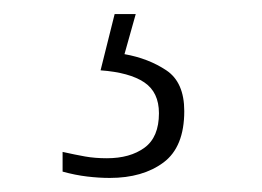

<svg xmlns="http://www.w3.org/2000/svg" viewBox="-20 -29 373 273"><path d="M136 224Q121 224 104 222Q87 220 69 215V187Q87 191 101 193.5Q115 196 132 196Q165 196 185.5 181Q206 166 206 132Q206 102 185 88Q164 74 123 71L143 -9H173L157 48Q191 54 216.5 71Q242 88 242 129Q242 180 212.5 202Q183 224 136 224Z"/></svg>

Font: Noto Serif Tamil ExtraLight
Style: Italic
Weight: 200
Italic angle: -12°
Designer: Indian Type Foundry, Tom Grace, and the Monotype Design Team
Foundry: Monotype Imaging Inc.
Version: Version 2.003; ttfautohint (v1.8.4.7-5d5b)